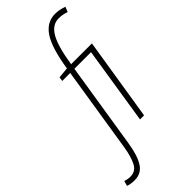

<svg xmlns="http://www.w3.org/2000/svg" viewBox="-424 -800 1070 1070"><g transform="rotate(-45 110.5 -265.0)"><path d="M-68 220Q-98 220 -121 212L-113 182Q-91 189 -71 189Q-29 189 -9.5 150.5Q10 112 20 49L100 -457H37L41 -482L105 -488Q127 -630 167.5 -690Q208 -750 273 -750Q288 -750 305 -747Q322 -744 342 -737L330 -707Q300 -718 270 -718Q219 -718 188 -664.5Q157 -611 138 -488H302L224 1H192L264 -457H133L52 53Q39 135 11.5 177.5Q-16 220 -68 220Z"/></g></svg>

Font: Georama Condensed ExtraLight
Style: Italic
Weight: 200
Width: 3
Italic angle: -9°
Designer: Jean-Baptiste Levee
Foundry: Production Type
Version: Version 1.000